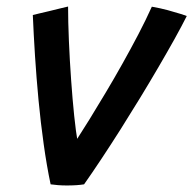

<svg xmlns="http://www.w3.org/2000/svg" viewBox="-20 -566 592 588"><path d="M445 -545.5Q471 -541 494 -534.8Q517 -528.5 532.8 -523.5Q548.5 -518.5 552 -517Q537 -487 514.8 -447Q492.5 -407 465.5 -360.8Q438.5 -314.5 408.8 -265.8Q379 -217 348.8 -169.2Q318.5 -121.5 290 -78.5Q261.5 -35.5 237.5 -1.5Q216.5 2 185 2Q171 2 157.8 1Q144.5 0 135 -1.5Q123 -58.5 113.8 -124.5Q104.5 -190.5 98 -259.2Q91.5 -328 87.2 -394.8Q83 -461.5 80.5 -520Q87.5 -522 101 -525Q114.5 -528 130.8 -532Q147 -536 162.5 -539.8Q178 -543.5 188.5 -546Q188.5 -500 191 -440.8Q193.5 -381.5 197.8 -321.5Q202 -261.5 207.2 -211.5Q212.5 -161.5 217.5 -133.5L210.5 -131.5Q230 -161.5 253.8 -200Q277.5 -238.5 303.5 -282Q329.5 -325.5 355 -371Q380.5 -416.5 403.8 -461Q427 -505.5 445 -545.5Z"/></svg>

Font: Grandstander Thin Medium
Style: Italic
Weight: 500
Italic angle: -15°
Version: Version 1.200